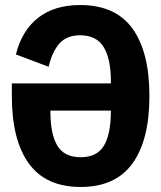

<svg xmlns="http://www.w3.org/2000/svg" viewBox="-20 -730 640 762"><path d="M27 -349V-399H420V-410Q420 -496 391.5 -543Q363 -590 298 -590Q245 -590 216 -557.5Q187 -525 173 -465L43 -514Q67 -609 131.5 -659.5Q196 -710 298 -710Q438 -710 505.5 -617Q573 -524 573 -349Q573 -174 505.5 -81Q438 12 300 12Q162 12 94.5 -81Q27 -174 27 -349ZM420 -288V-291H180V-288Q180 -198 207.5 -152Q235 -106 300 -106Q365 -106 392.5 -152Q420 -198 420 -288Z"/></svg>

Font: iA Writer Mono V
Style: Regular
Weight: 400
Designer: Mike Abbink, Paul van der Laan, Pieter van Rosmalen
Foundry: Bold Monday
Version: Version 2.000